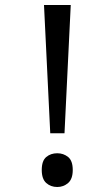

<svg xmlns="http://www.w3.org/2000/svg" viewBox="-20 -734 423 768"><path d="M181 -201 156 -714H263L238 -201ZM147 -54Q147 -91 165 -106Q183 -121 209 -121Q234 -121 252.5 -106Q271 -91 271 -54Q271 -18 252.5 -2Q234 14 209 14Q183 14 165 -2Q147 -18 147 -54Z"/></svg>

Font: ltelugu25
Style: Book
Weight: 400
Designer: Jelle Bosma - Monotype Design Team
Foundry: Monotype Imaging Inc.
Version: Version 2.003